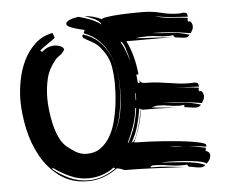

<svg xmlns="http://www.w3.org/2000/svg" viewBox="-53 -807 1061 876"><g transform="rotate(-5 478.0 -369.0)"><path d="M866 -358Q876 -348 876 -334Q876 -325 872.5 -318Q869 -311 864 -303Q818 -311 775.5 -315Q733 -319 686 -321Q730 -316 773.5 -313Q817 -310 859 -296Q850 -285 838 -285Q824 -285 810.5 -287.5Q797 -290 783 -291V-302Q777 -301 771.5 -300.5Q766 -300 760 -300Q736 -300 712.5 -304.5Q689 -309 665 -309Q657 -309 648.5 -307Q640 -305 632 -303L747 -292Q722 -293 705 -294Q688 -295 671.5 -295.5Q655 -296 636 -296H591L584 -300Q575 -223 540 -151L560 -150Q582 -150 613.5 -148.5Q645 -147 679 -144.5Q713 -142 746.5 -138.5Q780 -135 807 -130.5Q834 -126 850.5 -121Q867 -116 867 -110L866 -103Q845 -107 825.5 -108Q806 -109 787 -110Q806 -108 825 -105.5Q844 -103 864 -98L862 -84Q870 -82 875.5 -76.5Q881 -71 881 -63Q881 -52 875 -42Q869 -32 861 -26Q853 -34 824 -39Q795 -44 761.5 -46.5Q728 -49 697 -49.5Q666 -50 653 -50Q674 -47 701.5 -45.5Q729 -44 757 -41.5Q785 -39 811 -34Q837 -29 855 -20Q846 -11 836 -11Q819 -11 807 -14Q795 -17 779 -19L772 -29Q766 -28 760 -28H748Q716 -28 684 -33.5Q652 -39 620 -39Q612 -39 613 -38.5Q614 -38 606 -36V-31Q629 -31 648 -30Q667 -29 685 -27Q703 -25 722 -23Q740 -21 761 -19Q725 -21 692 -22Q658 -24 624.5 -25.5Q591 -27 557 -28Q523 -29 485 -29Q471 -37 451 -40Q422 -18 387.5 -5.5Q353 7 316 7Q241 7 188.5 -31Q136 -69 103 -127.5Q70 -186 55 -255.5Q40 -325 40 -387Q40 -430 49 -477.5Q58 -525 78 -567Q98 -609 131.5 -640.5Q165 -672 213 -681Q215 -673 217.5 -668Q220 -663 220 -658Q220 -657 210.5 -650Q201 -643 189 -635Q177 -627 165.5 -618.5Q154 -610 150 -606L158 -599Q184 -623 218 -623Q227 -623 242.5 -617.5Q258 -612 259 -600L251 -589Q244 -580 233.5 -573.5Q223 -567 216 -558Q184 -520 173.5 -476.5Q163 -433 163 -385Q163 -362 166.5 -330.5Q170 -299 177.5 -266.5Q185 -234 198 -206Q211 -178 229 -162Q249 -145 271.5 -131.5Q294 -118 321 -118Q359 -118 385.5 -137.5Q412 -157 429 -187Q446 -217 455.5 -253.5Q465 -290 469.5 -324Q474 -358 475 -385Q476 -412 476 -424Q476 -462 470 -501Q464 -540 442 -572Q429 -591 419.5 -601Q410 -611 400 -617.5Q390 -624 379 -629.5Q368 -635 352 -645Q347 -649 347 -656L350 -662Q392 -649 420 -623Q448 -597 465.5 -562.5Q483 -528 490 -488.5Q497 -449 497 -409Q497 -351 485.5 -289Q474 -227 441 -178Q476 -230 487 -284.5Q498 -339 498 -403Q498 -443 491 -484Q484 -525 467.5 -560.5Q451 -596 423.5 -624Q396 -652 354 -667L360 -682Q355 -683 342 -686Q329 -689 315 -693.5Q301 -698 290 -703.5Q279 -709 279 -716Q279 -723 286 -728Q293 -733 303 -736.5Q313 -740 322.5 -741.5Q332 -743 337 -744Q364 -737 390 -727Q416 -717 439 -700Q436 -709 427 -716Q418 -723 406.5 -728.5Q395 -734 383.5 -738Q372 -742 364 -745Q405 -742 443 -724Q445 -728 458 -730.5Q471 -733 490 -735Q509 -737 531 -738Q553 -739 573 -739.5Q593 -740 609 -740H631Q673 -740 714 -729.5Q755 -719 793 -719Q798 -719 804.5 -720Q811 -721 816 -721Q825 -721 829.5 -717Q834 -713 834 -701Q796 -703 759 -706Q722 -709 684 -716Q720 -705 757.5 -703Q795 -701 833 -696Q832 -693 832 -687Q832 -681 833 -679H843Q853 -669 853 -656Q853 -647 849.5 -640Q846 -633 841 -625Q796 -633 752.5 -637Q709 -641 663 -641Q707 -636 750.5 -634Q794 -632 836 -618Q832 -614 827 -610.5Q822 -607 816 -607Q802 -607 791.5 -609Q781 -611 767 -612L760 -623Q754 -622 748 -621.5Q742 -621 737 -621Q714 -621 691 -624.5Q668 -628 645 -628Q636 -628 616.5 -627Q597 -626 588 -624Q626 -621 673 -619Q720 -617 758 -612Q733 -614 706 -614H545Q563 -578 573 -539Q583 -500 587 -459L577 -458L581 -419L589 -420L588 -435Q590 -424 597 -421Q604 -417 618 -417Q648 -417 672.5 -414Q697 -411 719.5 -407.5Q742 -404 765 -401Q788 -398 816 -398Q821 -398 826.5 -398.5Q832 -399 837 -399Q846 -399 851.5 -395.5Q857 -392 857 -379Q822 -381 788 -382Q761 -383 735 -388Q761 -383 787 -381Q822 -379 856 -374Q854 -368 854 -366Q854 -364 856 -358ZM437 -45Q412 -26 381.5 -16Q351 -6 319 -6Q275 -6 235 -24Q195 -42 160 -68L158 -62Q192 -34 232.5 -15.5Q273 3 318 3Q353 3 384.5 -8.5Q416 -20 444 -40ZM529 -151Q539 -152 548 -171.5Q557 -191 564.5 -216.5Q572 -242 576.5 -266Q581 -290 583 -300L577 -303Q571 -263 560 -224.5Q549 -186 529 -151ZM514 -152Q534 -188 546 -226.5Q558 -265 563 -306L559 -307Q555 -266 542 -227.5Q529 -189 511 -152ZM518 -614Q542 -571 555 -519Q552 -537 547.5 -553.5Q543 -570 538.5 -583.5Q534 -597 529 -605.5Q524 -614 518 -614ZM701 -120Q719 -115 737.5 -113.5Q756 -112 775 -110L764 -111Q753 -113 739.5 -115Q726 -117 714 -118.5Q702 -120 701 -120ZM568 -374 566 -375Q565 -372 564.5 -359Q564 -346 564 -343L566 -342ZM568 -418Q568 -420 567 -422V-423V-417Z"/></g></svg>

Font: Finger Paint
Style: Regular
Weight: 400
Designer: Ralph du Carrois
Foundry: Ralph du Carrois
Version: Version 1.002